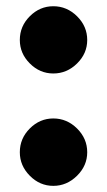

<svg xmlns="http://www.w3.org/2000/svg" viewBox="-20 -585 345 619"><path d="M151.9 -564.9Q195.8 -564.9 228.5 -532.5Q261.2 -500 261.2 -456.1Q261.2 -412.6 228.5 -380.4Q195.8 -348.1 151.9 -348.1Q108.4 -348.1 76.2 -380.4Q43.9 -412.6 43.9 -456.1Q43.9 -500.5 76.2 -532.7Q108.4 -564.9 151.9 -564.9ZM151.9 -203.1Q195.8 -203.1 228.5 -170.7Q261.2 -138.2 261.2 -94.2Q261.2 -50.8 228.3 -18.3Q195.3 14.2 151.9 14.2Q108.4 14.2 76.2 -18.3Q43.9 -50.8 43.9 -94.2Q43.9 -138.7 76.2 -170.9Q108.4 -203.1 151.9 -203.1Z"/></svg>

Font: Stilu Bold
Style: Regular
Weight: 700
Designer: Genilson Lima Santos
Foundry: Genilson Lima Santos
Version: Version 1.200;PS 001.200;hotconv 1.0.88;makeotf.lib2.5.64775